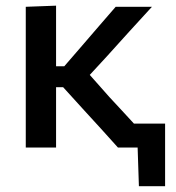

<svg xmlns="http://www.w3.org/2000/svg" viewBox="-20 -521 620 678"><path d="M71 0V-497L178 -501V-287H207L271 -361Q300 -395 330 -429.5Q359.5 -463.5 388.5 -497H516.5Q476 -453 436 -409Q396 -365 356.5 -321L297 -256.5L367 -177.5Q388.5 -154.5 410 -131.2Q431.5 -108 453 -84.5H563V136.5H470.5L466 0H396.5Q367 -33 337.2 -65.8Q307.5 -98.5 278 -130.5L203 -213H178V0Z"/></svg>

Font: Heraclito Medium
Style: Regular
Weight: 500
Designer: Kostas Bartsokas (font) & Cristiano Sobral (main changes)
Foundry: Kostas Bartsokas (font) & Cristiano Sobral (main changes)
Version: Version 1.00;July 8, 2020;FontCreator 13.0.0.2655 64-bit